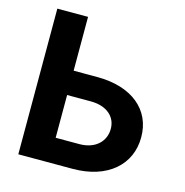

<svg xmlns="http://www.w3.org/2000/svg" viewBox="-107 -827 891 926"><g transform="rotate(15 338.5 -363.5)"><path d="M66.1 0H337.7C510.3 0 617.9 -94.8 617.5 -232.2C617.9 -370 510.3 -458.5 337.7 -458.5H219.5V-727.3H66.1ZM219.5 -123.6V-337H337.7C420.5 -337 465.6 -291.5 465.2 -233.7C465.6 -174 420.5 -123.6 337.7 -123.6Z"/></g></svg>

Font: Margiela Sans
Style: Bold
Weight: 700
Designer: Stefan Endress, Andreas Faust
Version: Version 1.100;FEAKit 1.0